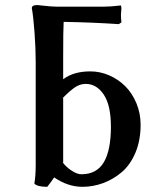

<svg xmlns="http://www.w3.org/2000/svg" viewBox="-20 -718 568 748"><path d="M300.8 9.8Q244.6 9.8 190.9 -26.9Q181.2 -11.7 164.1 9.8Q125 9.8 113.8 -2.9Q119.1 -31.7 119.1 -76.2V-476.1Q119.1 -529.8 114.5 -591.8Q109.9 -653.8 104 -686Q104 -698.2 123 -698.2Q130.4 -698.2 139.2 -696.8Q182.1 -691.9 203.1 -691.9H380.9Q409.7 -691.9 451.2 -696.8L453.1 -687Q453.1 -684.6 452.6 -679.7Q452.1 -674.8 452.1 -673.8Q451.2 -668 451.2 -661.1Q451.2 -646.5 453.1 -630.9L442.9 -624Q338.9 -630.9 228 -632.8Q226.1 -605 226.1 -494.1V-409.2Q266.1 -439.9 332 -439.9Q370.1 -439.9 405.8 -424.3Q441.4 -408.7 468.3 -381.8Q495.1 -355 511.5 -315.7Q527.8 -276.4 527.8 -231.9Q527.8 -170.9 507.6 -123Q487.3 -75.2 454.1 -47.1Q420.9 -19 381.6 -4.6Q342.3 9.8 300.8 9.8ZM296.9 -39.1Q356.9 -39.1 384.5 -85.9Q412.1 -132.8 412.1 -224.1Q412.1 -307.6 384.3 -349.4Q356.4 -391.1 314 -391.1Q292 -391.1 272.2 -377.9Q252.4 -364.7 222.2 -334L226.1 -336.9V-84L223.1 -86.9Q235.8 -68.8 257.8 -54Q279.8 -39.1 296.9 -39.1Z"/></svg>

Font: Linear Smooth
Style: Bold
Weight: 700
Designer: Philipp H. Poll, Flanker
Foundry: Philipp H. Poll, reworked by Flanker
Version: Version 1.061 | FøM Fix